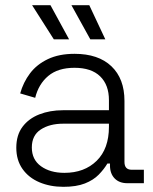

<svg xmlns="http://www.w3.org/2000/svg" viewBox="-20 -708 590 742"><path d="M43 -137Q43 -186 67 -218Q91 -250 132 -266Q173 -282 223 -282H401V-321Q401 -380 367 -413Q333 -446 268 -446Q204 -446 166.5 -414.5Q129 -383 116 -330L58 -347Q70 -390 96 -424.5Q122 -459 165 -479.5Q208 -500 268 -500Q360 -500 410.5 -452Q461 -404 461 -318V-82Q461 -52 489 -52H536V0H472Q441 0 423 -18.5Q405 -37 405 -69V-76H395Q382 -54 361.5 -33Q341 -12 308 1Q275 14 225 14Q174 14 132.5 -3.5Q91 -21 67 -55Q43 -89 43 -137ZM401 -218V-230H224Q172 -230 137.5 -207.5Q103 -185 103 -138Q103 -91 138.5 -65.5Q174 -40 229 -40Q306 -40 353.5 -86.5Q401 -133 401 -218ZM188 -556 104 -688H175L247 -556ZM325 -688 387 -556H329L256 -688Z"/></svg>

Font: Space Grotesk Frontify Light
Style: Regular
Weight: 300
Designer: Florian Karsten
Version: Version 2.000